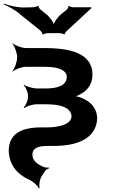

<svg xmlns="http://www.w3.org/2000/svg" viewBox="-38 -792 625 1055"><path d="M355 -154C355 -109 287 -92 221 -92H188C78 -92 10 -56 10 37C13 116 58 166 121 195C142 204 170 228 175 243L180 241C175 227 180 193 191 176L210 147C214 141 226 134 234 132L232 129C224 130 208 128 200 125C170 111 140 93 140 57C140 23 171 10 219 10H249C290 10 329 7 362 -1C434 -18 496 -61 496 -148C491 -205 455 -236 408 -255C395 -260 376 -265 365 -264L366 -260C376 -261 395 -269 407 -276C444 -297 470 -330 470 -383C470 -408 464 -430 453 -448C414 -508 328 -528 204 -528H106C81 -528 45 -542 32 -554L30 -552C42 -539 56 -502 56 -478V-475C56 -451 42 -414 30 -401L32 -399C45 -411 81 -425 106 -425H204C248 -425 279 -420 299 -410C319 -400 329 -387 329 -370C329 -322 277 -306 216 -306H166C142 -306 104 -317 94 -327L92 -325C102 -315 116 -285 116 -266V-257C116 -239 102 -211 92 -201L96 -198C107 -208 141 -219 165 -219H212C286 -219 350 -206 355 -154ZM214 -716 186 -738C181 -741 172 -755 174 -759L169 -760C168 -756 149 -752 141 -752L94 -751C57 -750 10 -762 -16 -772L-18 -768C7 -758 52 -734 78 -709L184 -624C188 -620 197 -607 195 -604L200 -602C201 -606 220 -610 226 -610H288C294 -610 312 -606 314 -603L318 -604C317 -607 326 -620 330 -623L464 -747V-752H363C358 -752 343 -756 342 -760L338 -758C340 -755 332 -741 328 -738L301 -717C281 -701 255 -666 255 -649H260C260 -666 234 -701 214 -716Z"/></svg>

Font: Asimov
Style: EdgeWide
Weight: 500
Designer: Google
Version: Version 2.000980: 2014